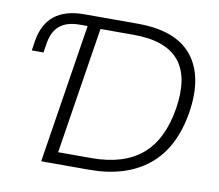

<svg xmlns="http://www.w3.org/2000/svg" viewBox="-78 -797 1013 889"><g transform="rotate(10 428.5 -352.5)"><path d="M170 0 273 -654H237Q176 -654 142.5 -626.5Q109 -599 100 -542L93 -498H38L45 -544Q71 -705 248 -705H499Q680 -705 756.5 -609.5Q833 -514 806 -342Q778 -170 672.5 -85Q567 0 395 0ZM240 -55H397Q548 -55 633.5 -127.5Q719 -200 743 -351Q790 -651 491 -651H334Z"/></g></svg>

Font: Mulish Light
Style: Italic
Weight: 300
Italic angle: -9°
Designer: Vernon Adams
Foundry: Vernon Adams
Version: Version 3.603; ttfautohint (v1.8.3)